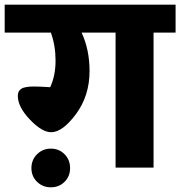

<svg xmlns="http://www.w3.org/2000/svg" viewBox="-40 -715 769 819"><path d="M709 -695V-576H615V0H453V-576H308Q342 -503 342 -412Q342 -307 284.5 -229Q227 -151 178 -151Q139 -151 87.5 -205Q36 -259 36 -306Q36 -327 51 -336.5Q66 -346 106 -346Q129 -346 174 -343Q197 -392 197 -457Q197 -520 177 -576H-20V-695ZM118 -57Q142 -81 177 -81Q212 -81 235.5 -57Q259 -33 259 2Q259 37 235.5 60.5Q212 84 177 84Q142 84 118 60.5Q94 37 94 2Q94 -33 118 -57Z"/></svg>

Font: FiraGO ExtraBold
Style: Regular
Weight: 800
Designer: bBox Type
Foundry: bBox Type GmbH
Version: Version 1.001;PS 001.001;hotconv 1.0.88;makeotf.lib2.5.64775